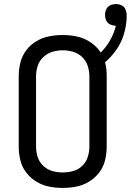

<svg xmlns="http://www.w3.org/2000/svg" viewBox="-20 -915 642 943"><path d="M288 8Q322 8 355 1.5Q388 -5 417.5 -23Q447 -41 467.5 -68Q488 -95 496 -128Q504 -161 504 -195V-540Q504 -557 502.5 -574.5Q501 -592 496 -609Q527 -636 551 -670Q575 -704 587.5 -744Q600 -784 602 -825V-826Q602 -830 602 -834Q602 -838 602 -842Q602 -856 596 -869.5Q590 -883 577 -889Q564 -895 549 -895Q535 -895 521.5 -889Q508 -883 502 -869.5Q496 -856 496 -842Q496 -827 502 -814Q508 -801 521 -795Q534 -789 549 -788Q540 -751 521 -717.5Q502 -684 475 -657Q455 -687 424.5 -707.5Q394 -728 359 -735.5Q324 -743 288 -743Q254 -743 221 -736.5Q188 -730 158.5 -712.5Q129 -695 108.5 -667.5Q88 -640 80 -607Q72 -574 72 -540V-195Q72 -161 80 -128Q88 -95 108.5 -68Q129 -41 158.5 -23Q188 -5 221 1.5Q254 8 288 8ZM288 -68Q262 -68 237 -75Q212 -82 192.5 -100.5Q173 -119 165 -144Q157 -169 157 -195V-540Q157 -566 165 -591Q173 -616 192.5 -634.5Q212 -653 237 -660.5Q262 -668 288 -668Q314 -668 339.5 -660.5Q365 -653 384 -634.5Q403 -616 411 -591Q419 -566 419 -540V-195Q419 -169 411 -144Q403 -119 384 -100.5Q365 -82 339.5 -75Q314 -68 288 -68Z"/></svg>

Font: Iosevka Sparkle
Style: Regular
Weight: 400
Designer: Belleve Invis
Foundry: Belleve Invis
Version: Version 4.5.0; ttfautohint (v1.8.3)